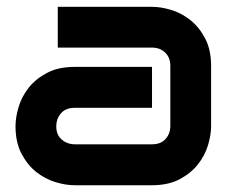

<svg xmlns="http://www.w3.org/2000/svg" viewBox="-20 -548 693 568"><path d="M604.5 -174.8Q604.5 -148.4 595.2 -117.9Q585.9 -87.4 565.2 -61.3Q544.4 -35.2 511 -17.6Q477.5 0 429.7 0H200.7Q174.3 0 143.8 -9.3Q113.3 -18.6 87.2 -39.3Q61 -60.1 43.5 -93.5Q25.9 -127 25.9 -174.8Q25.9 -201.2 35.2 -231.9Q44.4 -262.7 65.2 -288.8Q85.9 -314.9 119.4 -332.5Q152.8 -350.1 200.7 -350.1H429.7V-229H200.7Q174.8 -229 160.6 -213.1Q146.5 -197.3 146.5 -173.8Q146.5 -148.9 162.8 -135Q179.2 -121.1 201.7 -121.1H429.7Q455.6 -121.1 469.7 -136.7Q483.9 -152.3 483.9 -175.8V-353Q483.9 -377.9 468.5 -392.6Q453.1 -407.2 429.7 -407.2H150.9V-527.8H429.7Q456.1 -527.8 486.6 -518.6Q517.1 -509.3 543.2 -488.5Q569.3 -467.8 586.9 -434.3Q604.5 -400.9 604.5 -353Z"/></svg>

Font: Audiowide
Style: Regular
Weight: 400
Designer: Astigmatic (AOETI)
Foundry: Astigmatic (AOETI)
Version: Version 1.002